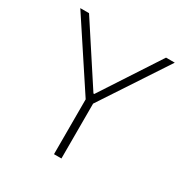

<svg xmlns="http://www.w3.org/2000/svg" viewBox="-167 -863 965 1000"><g transform="rotate(30 315.5 -363.5)"><path d="M31.2 -727.3H83.8L312.9 -376.4H317.8L546.9 -727.3H599.4L337.7 -329.9V0H293V-329.9Z"/></g></svg>

Font: Inter Extra Light BETA
Style: Regular
Weight: 200
Designer: Rasmus Andersson
Foundry: rsms
Version: Version 3.011;git-f93a4a705